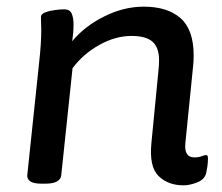

<svg xmlns="http://www.w3.org/2000/svg" viewBox="-20 -550 667 577"><path d="M532 7Q485 7 456.5 -21Q428 -49 435 -120L456 -336Q457 -345 457.5 -353Q458 -361 458 -369Q458 -407 438.5 -424.5Q419 -442 375 -442Q327 -442 278.5 -415Q230 -388 198 -345L164 -23Q161 2 116 2H105Q81 2 71 -5Q61 -12 62 -24L98 -366Q101 -393 102.5 -416.5Q104 -440 104 -460Q104 -472 103.5 -481Q103 -490 103 -499Q103 -508 116.5 -513Q130 -518 146.5 -520Q163 -522 173 -522Q190 -522 195.5 -509Q201 -496 201 -476Q201 -453 197 -426Q234 -471 293 -500.5Q352 -530 412 -530Q483 -530 522.5 -495.5Q562 -461 562 -383Q562 -374 561.5 -365.5Q561 -357 560 -348L537 -119Q533 -77 564 -77Q577 -77 586 -80.5Q595 -84 599 -84Q605 -84 605 -75Q605 -73 604.5 -62Q604 -51 600 -32Q596 -11 573 -2Q550 7 532 7Z"/></svg>

Font: Asap Semi Expanded Semi Expanded Medium
Style: Italic
Weight: 500
Width: 6
Italic angle: -6°
Designer: Pablo Cosgaya
Foundry: Omnibus-Type
Version: Version 3.001; ttfautohint (v1.8.4.7-5d5b)